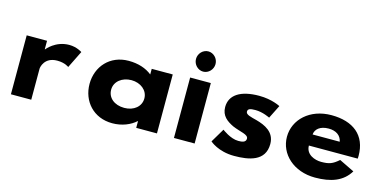

<svg xmlns="http://www.w3.org/2000/svg" viewBox="-75 -1188 3235 1614"><g transform="rotate(15 1543.0 -381.5)"><path d="M65.1 0H242.1V-270C242.1 -283 257.9 -374 369.2 -374C437.9 -374 470.9 -346 470.9 -346L544.9 -496C544.9 -496 498.9 -528 432.9 -528C312.3 -528 244.6 -439 244.6 -439H242.1V-513H65.1Z M680.9 -256C680.9 -106 785.9 15 949.9 15C1034.6 15 1107.2 -16 1153.2 -58H1155.6V0H1336.1V-513H1153.2V-464C1102.4 -505 1033.4 -528 949.9 -528C785.9 -528 680.9 -406 680.9 -256ZM868.9 -256C868.9 -327 933 -377 1014.1 -377C1093.9 -377 1157.8 -327 1157.8 -256C1157.8 -186 1097.6 -136 1014.1 -136C926.9 -136 868.9 -186 868.9 -256Z M1484 0H1664V-526H1484ZM1491 -690C1491 -642 1530 -602 1576 -602C1622 -602 1661 -642 1661 -690C1661 -738 1622 -778 1576 -778C1530 -778 1491 -738 1491 -690Z M2085.8 -528C1922.4 -528 1832.4 -468 1832.4 -363C1832.4 -286 1884.4 -250 1940.6 -223C2010.8 -193 2078.5 -190 2078.5 -153C2078.5 -119 2042.2 -116 2012 -116C1943 -116 1868.4 -175 1868.4 -175L1796.4 -54C1796.4 -54 1870.4 15 2010.8 15C2137.8 15 2279.6 -9 2279.6 -160C2279.6 -265 2191.6 -303 2116 -324C2062.8 -338 2019.2 -346 2019.2 -373C2019.2 -397 2038.6 -404 2085.8 -404C2151.1 -404 2212.6 -372 2212.6 -372L2270.6 -488C2270.6 -488 2197.6 -528 2085.8 -528Z M3021.3 -232C3022.3 -238 3022.3 -249 3022.3 -256C3022.3 -436 2903.3 -528 2714.7 -528C2527.2 -528 2398.7 -406 2398.7 -256C2398.7 -107 2527.2 15 2714.7 15C2852.7 15 2955.3 -22 3013.3 -119L2881.7 -183C2829.7 -137 2799.4 -126 2730.5 -126C2676 -126 2596.2 -153 2596.2 -232ZM2602.2 -330C2605.8 -377 2647 -413 2720.8 -413C2783.7 -413 2828.5 -384 2838.2 -330Z"/></g></svg>

Font: Hussar
Style: BdSuprExt
Weight: 700
Foundry: Cannot Into Space Fonts
Version: Version 2.00